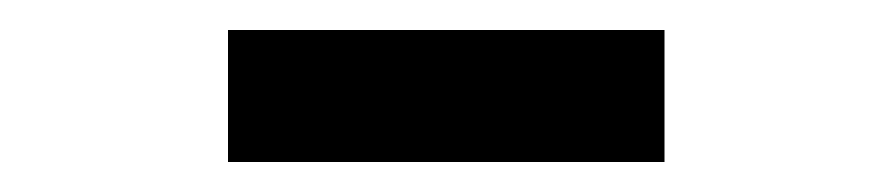

<svg xmlns="http://www.w3.org/2000/svg" viewBox="-20 -701 593 128"><path d="M132 -593V-681H423V-593Z"/></svg>

Font: Assistant
Style: Bold
Weight: 700
Designer: Hebrew By Ben Nathan, Latin by Paul Hunt
Version: Version 3.000